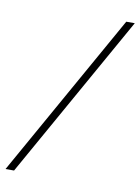

<svg xmlns="http://www.w3.org/2000/svg" viewBox="-87 -766 599 821"><g transform="rotate(10 213.0 -355.0)"><path d="M394 -710H431L32 0H-5Z"/></g></svg>

Font: Trirong Light
Style: Italic
Weight: 300
Italic angle: -12°
Designer: Katatrad Team
Foundry: CadsonDemak
Version: Version 1.001